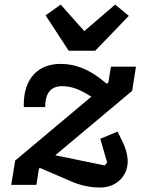

<svg xmlns="http://www.w3.org/2000/svg" viewBox="-20 -807 640 838"><path d="M417.6 11.4C492.2 11.4 537.3 -43.3 537.3 -101.2C537.3 -131.7 528.1 -164.1 508.5 -201.3L493.3 -232.6L417.6 -201.3L447.8 -97.3L436.8 -84.9L221.2 -129.3L556.8 -410.5L573.5 -516H464.1L452.8 -446.4L446.7 -441.4L438.9 -447.1C367.2 -508.2 304.3 -528.1 244.7 -528.1C145.6 -528.1 83.8 -464.1 83.8 -349.8V-339.8H177.2C177.2 -399.1 201 -430.8 249.6 -430.8C290.8 -430.8 326 -419 378.6 -384.9L46.2 -106.2L29.1 0H138.8L149.9 -70.7L154.5 -73.9L281.2 -19.5C331.7 3.9 376.4 11.4 417.6 11.4ZM179 -740.1 279.8 -585.6H395.6L542.3 -737.9L482.6 -786.9L347.7 -671.2L245 -786.9Z"/></svg>

Font: Margiela Mono Italic SmBold It
Style: Regular
Weight: 600
Designer: Mike Abbink, Paul van der Laan, Pieter van Rosmalen
Foundry: Bold Monday
Version: Version 2.003 2021